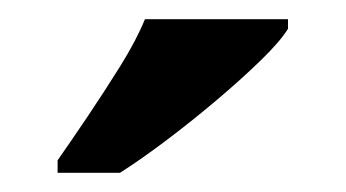

<svg xmlns="http://www.w3.org/2000/svg" viewBox="-20 -786 360 200"><path d="M40 -619Q54 -639 71.5 -665Q89 -691 105.5 -717.5Q122 -744 131 -766H280V-756Q272 -743 252 -723.5Q232 -704 206 -682Q180 -660 153.5 -640Q127 -620 105 -606H40Z"/></svg>

Font: Noto Serif Sinhala SemiCondensed
Style: Bold
Weight: 700
Width: 4
Designer: Jelle Bosma - Monotype Design Team
Foundry: Monotype Imaging Inc.
Version: Version 2.007; ttfautohint (v1.8.4.7-5d5b)